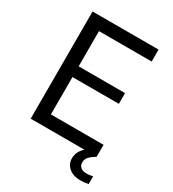

<svg xmlns="http://www.w3.org/2000/svg" viewBox="-205 -812 978 1086"><g transform="rotate(30 284.5 -269.0)"><path d="M506 -700V-622H162V-392H465V-322H162V-78H506V0Q480 16 465.5 31Q451 46 451 69Q451 87 464 99Q477 111 505 111Q519 111 544 106V156Q520 162 494 162Q445 162 417 138Q389 114 389 77Q389 33 426 0H75V-700Z"/></g></svg>

Font: Lopes Sans
Style: Regular
Weight: 400
Designer: Gabriel Lam, Diego Maldonado
Foundry: TypeRant, Foresti Design
Version: Version 4.000